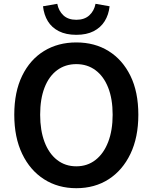

<svg xmlns="http://www.w3.org/2000/svg" viewBox="-20 -975 802 1009"><path d="M381 14Q285 14 211.5 -33Q138 -80 96.5 -166.5Q55 -253 55 -372Q55 -492 96.5 -577Q138 -662 211.5 -707Q285 -752 381 -752Q478 -752 551 -706.5Q624 -661 665.5 -576.5Q707 -492 707 -372Q707 -253 665.5 -166.5Q624 -80 551 -33Q478 14 381 14ZM381 -101Q439 -101 482 -134.5Q525 -168 548.5 -229Q572 -290 572 -372Q572 -455 548.5 -514.5Q525 -574 482 -606Q439 -638 381 -638Q323 -638 280 -606Q237 -574 214 -514.5Q191 -455 191 -372Q191 -290 214 -229Q237 -168 280 -134.5Q323 -101 381 -101ZM381 -792Q327 -792 289.5 -811Q252 -830 231.5 -863.5Q211 -897 206 -942L281 -955Q288 -918 313 -894.5Q338 -871 381 -871Q424 -871 449.5 -894.5Q475 -918 482 -955L556 -942Q551 -897 530 -863.5Q509 -830 472 -811Q435 -792 381 -792Z"/></svg>

Font: Noto Sans KR SemiBold
Style: Regular
Weight: 600
Designer: Ryoko NISHIZUKA  (kana, bopomofo & ideographs); Paul D. Hunt (Latin, Greek & Cyrillic); Sandoll Communications , Soo-you
Foundry: Adobe
Version: Version 2.004-H2;hotconv 1.0.118;makeotfexe 2.5.65603